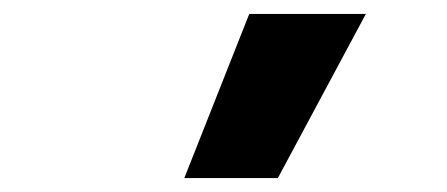

<svg xmlns="http://www.w3.org/2000/svg" viewBox="-20 -755 640 275"><path d="M244 -500 337 -735H504L378 -500Z"/></svg>

Font: Geist Mono
Style: Bold Italic
Weight: 700
Italic angle: -12°
Monospace: yes
Designer: Basement.studio, Andrés Briganti, Mateo Zaragoza
Foundry: Basement.studio, Vercel, Andrés Briganti, Guido Ferreyra, Mateo Zaragoza
Version: Version 1.500; ttfautohint (v1.8.4.7-5d5b)